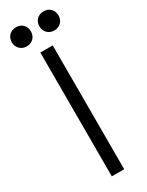

<svg xmlns="http://www.w3.org/2000/svg" viewBox="-226 -904 722 940"><g transform="rotate(-30 135.0 -433.5)"><path d="M100 -700V0H170V-700ZM58 -867C27 -867 4 -845 4 -813C4 -782 27 -759 58 -759C90 -759 112 -782 112 -813C112 -845 90 -867 58 -867ZM214 -867C183 -867 160 -845 160 -813C160 -782 183 -759 214 -759C246 -759 268 -782 268 -813C268 -845 246 -867 214 -867Z"/></g></svg>

Font: Gully Light
Style: Regular
Weight: 300
Designer: jaikishan Patel
Foundry: MagicType
Version: Version 1.000;Glyphs 3.2 (3242)